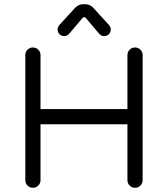

<svg xmlns="http://www.w3.org/2000/svg" viewBox="-20 -890 796 910"><path d="M253 -750Q253 -761 261 -771L336 -853Q352 -870 374 -870H384Q406 -870 422 -853L497 -771Q505 -761 505 -750Q505 -737 496 -728Q487 -719 474 -719Q460 -719 451 -729L384 -808H374L307 -729Q297 -719 284 -719Q271 -719 262 -728Q253 -737 253 -750ZM172 -36Q172 -21 161.5 -10.5Q151 0 136 0Q121 0 110.5 -10.5Q100 -21 100 -36V-629Q100 -644 110.5 -654.5Q121 -665 136 -665Q151 -665 161.5 -654.5Q172 -644 172 -629V-373H584V-629Q584 -644 594.5 -654.5Q605 -665 620 -665Q635 -665 645.5 -654.5Q656 -644 656 -629V-36Q656 -21 645.5 -10.5Q635 0 620 0Q605 0 594.5 -10.5Q584 -21 584 -36V-301H172Z"/></svg>

Font: Jura SemiBold
Style: Regular
Weight: 600
Designer: Daniel Johnson, Alexei Vanyashin
Foundry: Daniel Johnson
Version: Version 5.103